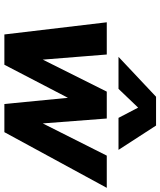

<svg xmlns="http://www.w3.org/2000/svg" viewBox="54 -806 751 900"><g transform="rotate(90 430.0 -355.5)"><path d="M433 -711H568L682 -535H532L484 -627L396 -535H246ZM84 -480H235L259 -180L409 -480H535L558 -180L709 -480H860L599 0H467L438 -298L283 0H141Z"/></g></svg>

Font: Prompt Semibold
Style: Italic
Weight: 600
Italic angle: -12°
Designer: Katatrad Team
Foundry: CadsonDemak
Version: Version 1.000